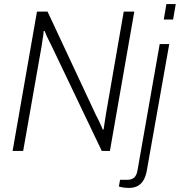

<svg xmlns="http://www.w3.org/2000/svg" viewBox="-20 -743 885 945"><path d="M42 0 162 -686H214L453 -175Q458 -167 464 -154Q470 -141 476 -128Q482 -115 486 -105L490 -106Q493 -123 495.5 -143.5Q498 -164 502 -185L589 -686H641L521 0H481L233 -519Q227 -531 216.5 -552Q206 -573 200 -590H195Q194 -574 190.5 -554Q187 -534 185 -517L94 0ZM786 -647 799 -723H845L832 -647ZM613 182Q605 182 596 181Q587 180 578.5 178.5Q570 177 565 175L571 142H606Q629 142 641 130.5Q653 119 657 94L766 -526H813L703 94Q699 120 688.5 140Q678 160 660 171Q642 182 613 182Z"/></svg>

Font: Archivo SemiCondensed Thin
Style: Italic
Weight: 250
Width: 4
Italic angle: -10°
Designer: Hector Gatti
Foundry: Omnibus-Type
Version: Version 2.001